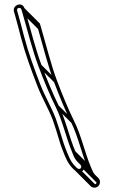

<svg xmlns="http://www.w3.org/2000/svg" viewBox="-20 -715 519 878"><path d="M351.5 48C351.5 54.2 346.8 57.5 341.5 57.5C333.6 57.5 327.6 48.6 323 44.5C302.2 23.5 291.8 -4.8 279 -37.8C269 -63.1 259.6 -97.7 250.1 -127.3L235.1 -172.5C213.7 -228.7 186.2 -271.9 164 -329.7C136.3 -401.8 110.5 -471.1 90.3 -547.9C80.8 -583.8 72.2 -618.5 63.2 -649.1L58.2 -666C54.2 -680.2 74.4 -683.8 77.8 -671.9L82.8 -654.9C105.7 -577.1 127.6 -486.8 156 -411.4C179.6 -348.7 207.9 -279.4 235.3 -224.6C265.8 -163.6 283.1 -81.3 311.1 -16C317.5 1.8 324.5 16.4 338 28.6L348.7 39.3C350.6 41.2 351.5 44.1 351.5 48ZM323.8 65.4C328.6 70.2 334.8 72.5 341.5 72.5C356.1 72.5 366.5 60.1 366.5 46.5C366.5 39.8 364.1 33.4 359.3 28.7L348.2 17.5C337.5 6.9 332.4 -4.8 325 -21.8C297.2 -85.1 280.6 -167.4 248.7 -231.4C221.6 -285.8 193.7 -353.8 170 -416.6C142 -491 120.3 -580.6 97.2 -659.1L92.2 -676.1C82.3 -710.6 35.4 -691.5 43.8 -661.9L48.8 -644.9C57.8 -614.3 66.2 -580.3 75.7 -544.1C96.3 -466 122.2 -396.8 150 -324.3C172.8 -264.9 200.4 -221.4 220.9 -167.5L235.9 -122.7C245.4 -94.1 254.2 -58.4 265 -32.2C277.3 0.4 288.9 31.5 312.8 55.4ZM336.2 70.3 406.9 141 417.5 130.4 346.8 59.7ZM353.7 51.8 424.4 122.5 435 111.9 364.3 41.2ZM312.7 -13.7 383.4 57 394 46.4 323.3 -24.3ZM236.7 -222.7 307.4 -152 318 -162.6 247.3 -233.3ZM157.7 -408.7 228.4 -338 239 -348.6 168.3 -419.3ZM84.7 -651.7 155.4 -581 166 -591.6 95.3 -662.3ZM79.7 -668.7 149 -599.3 153.5 -584.2C176.4 -506.4 198.3 -416.1 226.7 -340.7C250.3 -277.9 278.7 -208.7 306 -153.9C336.5 -92.9 353.8 -10.6 381.8 54.7C387.1 69.3 392.2 81.6 401.9 92.5L413.2 82.6C405.1 73.4 401.9 63.4 395.7 49L395.6 48.8C368.4 -14.8 351.3 -96.8 319.4 -160.6C292.3 -215.1 264.4 -283.1 240.7 -345.9C212.8 -420.3 191 -509.9 167.9 -588.4L162.4 -607.2L90.3 -679.3ZM348.7 39.3 419.4 110C421.3 111.9 422.2 113.9 422.2 117.2C422.2 123.5 417.5 128.2 412.2 128.2C409 128.2 407 127.3 405 125.4L334.3 54.7L323.7 65.3L394.4 136C399.2 140.8 405.5 143.2 412.2 143.2C426.8 143.2 437.2 130.8 437.2 117.2C437.2 110.5 434.8 104.2 430 99.4L359.3 28.7Z"/></svg>

Font: CiSf OpenHand
Style: Gls
Weight: 400
Foundry: Cannot Into Space Fonts
Version: Version 0.7892